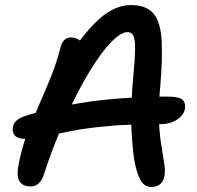

<svg xmlns="http://www.w3.org/2000/svg" viewBox="-20 -729 780 759"><path d="M579 10Q555 10 541.5 -8Q528 -26 517 -67Q508 -102 504 -156Q500 -194 499 -236Q465 -235 435 -233Q360 -227 306 -219Q253 -210 213 -201Q182 -127 154 -41Q146 -16 133 -4Q120 8 101 8Q69 8 56.5 -13.5Q44 -35 55 -87Q65 -135 80 -180Q51 -180 39 -193Q27 -206 31 -227Q34 -242 45.5 -252.5Q57 -263 81 -271Q100 -277 121 -283Q128 -300 135 -316Q160 -372 182 -427Q204 -482 218 -537Q223 -559 233.5 -570Q244 -581 261 -581Q277 -581 292 -572Q294 -571 296 -569Q341 -629 384 -664Q440 -709 497 -709Q559 -709 587 -675Q615 -641 619 -568.5Q623 -496 613 -381Q611 -363 610 -347Q628 -347 646 -347Q689 -347 702 -334Q715 -321 711 -298Q706 -273 679 -255.5Q652 -238 611 -238Q610 -238 609 -238Q612 -185 619 -148Q625 -108 629.5 -80.5Q634 -53 630 -32Q626 -12 613 -1Q600 10 579 10ZM501 -343Q502 -362 503 -380Q509 -445 512 -488Q515 -531 513.5 -556Q512 -581 505 -591.5Q498 -602 483 -602Q458 -602 419 -562Q380 -522 335 -448Q300 -391 264 -316Q300 -322 339 -328Q416 -338 501 -343Z"/></svg>

Font: Shantell Sans Light Medium
Style: Italic
Weight: 500
Italic angle: -11°
Version: Version 1.011;[c5ecc13dd]